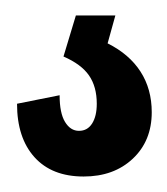

<svg xmlns="http://www.w3.org/2000/svg" viewBox="-20 -20 216 248"><path d="M88 208Q47 208 24.5 183Q2 158 2 114L57 103Q57 126 64 137.5Q71 149 82 149Q93 149 99 139.5Q105 130 105 114Q105 92 95 77.5Q85 63 62 53L78 0H129L119 36Q147 50 161.5 72.5Q176 95 176 125Q176 162 151.5 185Q127 208 88 208Z"/></svg>

Font: Pathway Extreme Condensed
Style: Bold
Weight: 700
Width: 3
Version: Version 1.001;gftools[0.9.26]